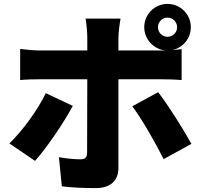

<svg xmlns="http://www.w3.org/2000/svg" viewBox="-20 -895 1040 981"><path d="M787 -756C787 -783 809 -805 836 -805C863 -805 885 -783 885 -756C885 -729 863 -707 836 -707C809 -707 787 -729 787 -756ZM352 -354 214 -419C172 -332 95 -227 28 -162L159 -73C212 -131 304 -264 352 -354ZM788 -424 656 -352C702 -291 771 -172 816 -82L958 -160C918 -233 838 -360 788 -424ZM83 -645V-486C112 -489 156 -490 186 -490H426L425 -115C424 -89 415 -81 390 -81C366 -81 323 -84 281 -92L296 57C352 64 410 66 470 66C547 66 585 25 585 -36V-490H801C830 -490 874 -489 908 -486V-644L859 -639C914 -650 955 -698 955 -756C955 -822 902 -875 836 -875C770 -875 717 -822 717 -756C717 -694 765 -643 826 -637H800H585V-703C585 -730 593 -786 596 -800H417C421 -781 426 -732 426 -704V-637H186C155 -637 114 -641 83 -645Z"/></svg>

Font: Noto Sans CJK HK Black
Style: Regular
Weight: 900
Designer: Ryoko NISHIZUKA 西塚涼子 (kana, bopomofo & ideographs); Paul D. Hunt (Latin, Greek & Cyrillic); Sandoll Communications 산돌커뮤니
Foundry: Adobe
Version: Version 2.004;hotconv 1.0.118;makeotfexe 2.5.65603